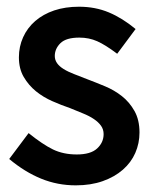

<svg xmlns="http://www.w3.org/2000/svg" viewBox="-20 -533 459 580"><path d="M66.4 -130.9Q108.9 -96.7 140.1 -81.5Q171.4 -66.4 211.9 -66.4Q253.9 -66.4 273.4 -84.5Q293 -102.5 293 -127.9Q293 -142.1 285.2 -153.1Q277.3 -164.1 263.7 -173.3Q250 -182.6 230.7 -190.4Q211.4 -198.2 191.4 -206.5Q165.5 -215.3 138.2 -227.3Q110.8 -239.3 88.6 -257.3Q66.4 -275.4 51.8 -300.3Q37.1 -325.2 37.1 -359.9Q37.1 -392.1 49.8 -420.4Q62.5 -448.7 86.4 -469.5Q110.4 -490.2 143.8 -501.5Q177.2 -512.7 218.8 -512.7Q267.6 -512.7 308.6 -495.6Q349.6 -478.5 389.6 -445.3L334 -370.6Q298.3 -397.5 273.7 -408.4Q249 -419.4 219.7 -419.4Q179.7 -419.4 162.6 -402.6Q145.5 -385.7 145.5 -363.8Q145.5 -352.1 152.3 -342.3Q159.2 -332.5 172.1 -324.5Q185.1 -316.4 204.1 -309.1Q223.1 -301.8 244.1 -293.5Q270 -283.7 297.6 -272.2Q325.2 -260.7 348.1 -242.7Q371.1 -224.6 386.2 -197.8Q401.4 -170.9 401.4 -132.8Q401.4 -100.1 388.7 -71Q376 -42 351.1 -20.3Q326.2 1.5 290.3 14.2Q254.4 26.9 209 26.9Q153.8 26.9 104.5 6.8Q55.2 -13.2 7.8 -52.7Z"/></svg>

Font: Pyidaungsu
Style: Bold
Weight: 700
Designer: Sun Tun
Foundry: MCF
Version: Version 2.005 July 4, 2018; ttfautohint (v1.8.1)